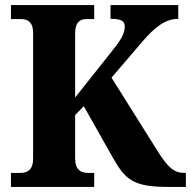

<svg xmlns="http://www.w3.org/2000/svg" viewBox="-20 -734 750 754"><path d="M23 0H350V-55H325C297 -55 275 -68 275 -112V-282L309 -317L423 -115C472 -28 505 0 638 0H710V-55H705C663 -55 640 -76 600 -139L418 -429L542 -574C586 -624 627 -660 680 -660V-714H414V-660C455 -660 470 -652 470 -630C470 -600 452 -573 414 -526L275 -351V-602C275 -646 293 -659 319 -659H350V-714H23V-659H64C90 -659 110 -646 110 -605V-111C110 -67 88 -55 60 -55H23Z"/></svg>

Font: Noto Serif Armenian SemiCondensed
Style: Bold
Weight: 700
Width: 4
Designer: Monotype Design Team
Foundry: Monotype Imaging Inc.
Version: Version 2.008